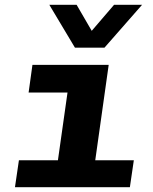

<svg xmlns="http://www.w3.org/2000/svg" viewBox="-20 -782 640 802"><path d="M206 0 262 -395.5H99.5L115.5 -511H434L362 0ZM42.5 0 59 -112.5H539L522.5 0ZM573.5 -762 416.5 -583H293L186 -762H300L392 -603.5H320.5L456.5 -762Z"/></svg>

Font: Chivo Mono Medium
Style: Italic
Weight: 500
Italic angle: -8.05°
Monospace: yes
Designer: Hector Gatti
Foundry: Omnibus-Type
Version: Version 1.008